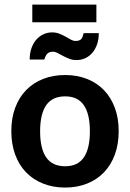

<svg xmlns="http://www.w3.org/2000/svg" viewBox="-20 -826 578 853"><path d="M269.5 -492.7Q322.8 -492.7 366.7 -475.3Q410.6 -458 441.9 -425.5Q473.1 -393.1 490.2 -346.9Q507.3 -300.8 507.3 -243.7Q507.3 -185.5 490.2 -139.2Q473.1 -92.8 441.9 -60.3Q410.6 -27.8 366.7 -10.3Q322.8 7.3 269.5 7.3Q215.8 7.3 171.6 -10.3Q127.4 -27.8 95.9 -60.3Q64.5 -92.8 47.4 -139.2Q30.3 -185.5 30.3 -243.7Q30.3 -300.8 47.4 -346.9Q64.5 -393.1 95.9 -425.5Q127.4 -458 171.6 -475.3Q215.8 -492.7 269.5 -492.7ZM269.5 -87.4Q325.7 -87.4 352.5 -126.7Q379.4 -166 379.4 -242.7Q379.4 -319.3 352.5 -358.6Q325.7 -397.9 269.5 -397.9Q212.4 -397.9 185.3 -358.6Q158.2 -319.3 158.2 -242.7Q158.2 -166 185.3 -126.7Q212.4 -87.4 269.5 -87.4ZM314.9 -644Q324.2 -644 330.3 -646Q336.4 -647.9 340.3 -651.9Q344.2 -655.8 346.7 -662.4Q349.1 -668.9 351.6 -678.7H418.9Q418.9 -651.4 411.4 -629.4Q403.8 -607.4 390.6 -591.8Q377.4 -576.2 359.1 -567.6Q340.8 -559.1 319.3 -559.1Q302.2 -559.1 287.6 -564.9Q272.9 -570.8 260 -577.6Q247.1 -584.5 236.1 -590.3Q225.1 -596.2 216.3 -596.2Q199.2 -596.2 190.9 -588.1Q182.6 -580.1 176.8 -561.5H111.8Q111.8 -588.4 119.4 -610.8Q127 -633.3 140.4 -648.9Q153.8 -664.6 172.1 -673.3Q190.4 -682.1 211.4 -682.1Q229 -682.1 243.9 -676.3Q258.8 -670.4 271.5 -663.1Q284.2 -655.8 294.9 -649.9Q305.7 -644 314.9 -644ZM123.5 -805.7H408.2V-727.1H123.5Z"/></svg>

Font: Carlito
Style: Bold
Weight: 700
Designer: Lukasz Dziedzic
Foundry: tyPoland Lukasz Dziedzic
Version: Version 1.104